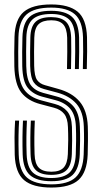

<svg xmlns="http://www.w3.org/2000/svg" viewBox="-20 -827 455 854"><path d="M208.5 -49.2Q161 -49.2 139.2 -70.4Q117.5 -91.5 116 -141.2Q114.8 -178 115 -214.1Q115.2 -250.2 117.2 -290.5H134.8Q133 -249.2 132.8 -216.2Q132.5 -183.2 133.8 -141.5Q135 -99.2 152.6 -81.2Q170.2 -63.2 208.5 -63.2Q246 -63.2 263 -81.5Q280 -99.8 281.8 -141.5Q283.2 -176.5 283.4 -204.1Q283.5 -231.8 282.2 -261.8Q281 -301 265.4 -320.5Q249.8 -340 220.2 -347.8L159.2 -364Q103.8 -378.5 74.8 -415.5Q45.8 -452.5 43.8 -531.8Q42.5 -589.5 44.5 -662.2Q46.8 -741 85.5 -774.1Q124.2 -807.2 208 -807.2Q286 -807.2 325.1 -775.2Q364.2 -743.2 367 -661.8Q367.8 -637.5 367.5 -599Q367.2 -560.5 366 -519.8H348.5Q349.8 -557.8 349.9 -596.4Q350 -635 349.2 -661Q347 -733.8 312.9 -763.5Q278.8 -793.2 208 -793.2Q132.8 -793.2 98.4 -763Q64 -732.8 62 -661.8Q61.2 -633.2 61 -596.6Q60.8 -560 61.5 -532Q63 -462.2 87.6 -428.2Q112.2 -394.2 163.5 -380.5L224 -364.5Q258 -355.5 278.1 -332.9Q298.2 -310.2 300 -262.5Q300.8 -232.8 300.8 -202.9Q300.8 -173 299.5 -141Q297.5 -92 276.4 -70.6Q255.2 -49.2 208.5 -49.2ZM208.5 -21Q143.5 -21 113.2 -48.2Q83 -75.5 80.8 -140Q78.5 -218.5 82.2 -290.5H99.8Q98 -256.2 97.5 -219.6Q97 -183 98.5 -140.5Q100.5 -83.5 126.2 -59.4Q152 -35.2 208.5 -35.2Q264.8 -35.2 289.8 -59.9Q314.8 -84.5 317 -140.5Q318.2 -170.8 318.5 -201.2Q318.8 -231.8 317.5 -263Q315.8 -315.2 292.9 -342.6Q270 -370 227.8 -381.2L167.2 -397.2Q127 -408 103.9 -436.1Q80.8 -464.2 79 -532.8Q78.2 -563.8 78.6 -596.2Q79 -628.8 79.8 -661.2Q81.5 -724.8 111.5 -751.9Q141.5 -779 208 -779Q270 -779 299.8 -752.4Q329.5 -725.8 331.8 -660.5Q332.5 -635.8 332.2 -597Q332 -558.2 330.8 -519.8H313.2Q314.2 -559 314.5 -597Q314.8 -635 314 -660Q312.2 -718.5 286.1 -741.6Q260 -764.8 208 -764.8Q151 -764.8 124.9 -740.9Q98.8 -717 97.2 -660.8Q96.5 -630.5 96.2 -596.9Q96 -563.2 96.8 -533Q98 -474.2 116.5 -449Q135 -423.8 171.5 -414L231.5 -398Q278.5 -385.5 305.8 -354.9Q333 -324.2 335.2 -263.8Q336.5 -229.8 336.2 -200.8Q336 -171.8 334.8 -140Q332.2 -76.8 303.1 -48.9Q274 -21 208.5 -21ZM208.5 7.2Q126 7.2 87.1 -25.8Q48.2 -58.8 45.5 -138.8Q44.5 -177.5 44.6 -215.5Q44.8 -253.5 47.2 -290.5H65Q63 -261 62.4 -223.8Q61.8 -186.5 63.2 -139.5Q65.8 -67.2 100.1 -37.1Q134.5 -7 208.5 -7Q282.8 -7 316 -37.8Q349.2 -68.5 352.2 -139.5Q353.5 -169 353.8 -200.6Q354 -232.2 352.8 -264.5Q350.5 -330.5 319.9 -365.4Q289.2 -400.2 235.5 -414.8L175.5 -431Q144.8 -439.2 130.1 -460.8Q115.5 -482.2 114.2 -533.8Q113.5 -565.5 113.9 -596.1Q114.2 -626.8 115 -660.5Q116.2 -708.5 137.9 -729.6Q159.5 -750.8 208 -750.8Q251.5 -750.8 273.1 -730.5Q294.8 -710.2 296.5 -659.5Q297.2 -634 297 -596.5Q296.8 -559 295.8 -519.8H278Q279 -559.8 279.2 -596.1Q279.5 -632.5 278.8 -659Q277.5 -701.2 260.6 -719Q243.8 -736.8 208 -736.8Q170 -736.8 151.8 -719.4Q133.5 -702 132.5 -659.2Q131.8 -627.8 131.5 -596.4Q131.2 -565 132 -534.2Q133 -488 144.9 -471.2Q156.8 -454.5 179.8 -448.2L239.2 -431.5Q301 -414.5 334.4 -375Q367.8 -335.5 370.5 -265.2Q371.5 -235.2 371.2 -201.5Q371 -167.8 370 -138.8Q366.8 -60.5 329.2 -26.6Q291.8 7.2 208.5 7.2Z"/></svg>

Font: Big Shoulders Inline Text Medium
Style: Regular
Weight: 500
Designer: Patric King
Foundry: XO Type Co
Version: Version 1.000